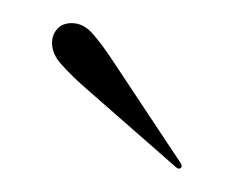

<svg xmlns="http://www.w3.org/2000/svg" viewBox="-20 -611 202 166"><path d="M78.5 -557 135.5 -471Q138 -467.5 136.5 -466Q134.5 -464 131.5 -467L51 -537.5Q40 -547.5 32.5 -556Q25 -564.5 25 -574Q25 -581 29.5 -586Q34 -591 42 -591Q52 -591 60 -582Q68 -573 78.5 -557Z"/></svg>

Font: Fraunces 144pt Thin
Style: Regular
Weight: 100
Version: Version 1.000;[f99f86859]